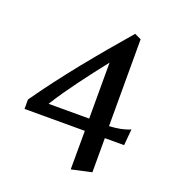

<svg xmlns="http://www.w3.org/2000/svg" viewBox="-132 -796 845 929"><g transform="rotate(20 290.5 -331.5)"><path d="M26.4 -217.3Q67.4 -275.9 113 -336.2Q158.7 -396.5 207 -456.5Q255.4 -516.6 305.4 -576.2Q355.5 -635.7 405.3 -693.4L439 -677.7V-230.5Q469.7 -231.9 496.3 -237.1Q522.9 -242.2 546.4 -252.4L539.1 -168.9H439.9V6.8L336.4 29.8L336.9 -168.9H26.4ZM336.4 -231.9V-520Q309.6 -485.8 281.7 -449.7Q253.9 -413.6 226.8 -377Q199.7 -340.3 174.3 -303.7Q148.9 -267.1 127.4 -231.9Z"/></g></svg>

Font: Donegal One
Style: Regular
Weight: 400
Designer: Gary Lonergan
Foundry: Sorkin Type Co.
Version: Version 1.004